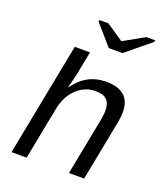

<svg xmlns="http://www.w3.org/2000/svg" viewBox="-152 -945 903 1048"><g transform="rotate(20 300.0 -421.0)"><path d="M167 -658.2H255.4Q241.2 -584 232.7 -540.5Q224.1 -497.1 208 -438H209.5Q279.8 -538.1 394.5 -538.1Q535.6 -538.1 535.6 -412.1Q535.6 -385.3 529.3 -352.1L460.9 0H372.6L438.5 -339.4Q443.4 -366.2 443.4 -386.7Q443.4 -428.7 423.3 -449.5Q403.3 -470.2 356.4 -470.2Q295.9 -470.2 248.8 -426Q201.7 -381.8 186.5 -306.2L127 0H39.1ZM423.8 -715.3H343.8L242.2 -832L244.1 -841.8H294.9L395 -774.4H396L516.1 -841.8H567.4L565.4 -832Z"/></g></svg>

Font: Liberation Mono
Style: Italic
Weight: 400
Italic angle: -12°
Monospace: yes
Designer: Steve Matteson
Foundry: Ascender Corporation
Version: Version 2.1.5